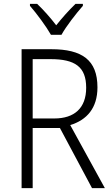

<svg xmlns="http://www.w3.org/2000/svg" viewBox="-20 -1018 578 987"><path d="M242 -839H296C320 -883 371 -948 406 -988V-998H368C333 -964 300 -927 269 -888C240 -926 203 -968 171 -998H134V-988C168 -949 217 -883 242 -839ZM244 -765H91V-51H148V-360H288L453 -51H519L341 -375C426 -401 481 -462 481 -569C481 -710 401 -765 244 -765ZM240 -714C365 -714 423 -675 423 -567C423 -462 362 -409 259 -409H148V-714Z"/></svg>

Font: Noto Sans Tamil UI SemiCondensed Light
Style: Regular
Weight: 300
Width: 4
Designer: Jelle Bosma - Monotype Design Team
Foundry: Monotype Imaging Inc.
Version: Version 2.004